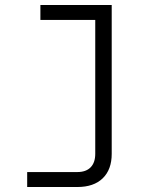

<svg xmlns="http://www.w3.org/2000/svg" viewBox="-20 -570 640 770"><path d="M290 180H89V120H290Q325 120 343.5 101Q362 82 362 47V-490H142V-550H428V47Q428 110 392 145Q356 180 290 180Z"/></svg>

Font: Tiny ExtraLight
Style: Regular
Weight: 200
Monospace: yes
Designer: Philipp Nurullin, Konstantin Bulenkov
Foundry: JetBrains
Version: Version 2.251; ttfautohint (v1.8.4.7-5d5b)